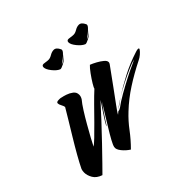

<svg xmlns="http://www.w3.org/2000/svg" viewBox="-140 -685 844 844"><g transform="rotate(-45 282.0 -263.0)"><path d="M224 12Q205 0 191 -17.5Q177 -35 180 -48Q182 -58 193.5 -79Q205 -100 221 -126Q237 -152 253.5 -179Q270 -206 283 -227Q285 -230 277.5 -219.5Q270 -209 258.5 -192.5Q247 -176 236.5 -159.5Q226 -143 221 -135Q221 -140 229.5 -154Q238 -168 249 -184.5Q260 -201 270 -216Q280 -231 284 -237Q257 -207 222 -169.5Q187 -132 152.5 -96Q118 -60 91.5 -33Q65 -6 56 3Q29 -6 18 -25Q7 -44 7 -62Q7 -72 10 -81Q21 -104 40.5 -138.5Q60 -173 82 -209Q104 -245 123 -276.5Q142 -308 152 -325Q151 -332 145.5 -342Q140 -352 140 -359Q140 -367 154 -367Q157 -367 161.5 -367Q166 -367 172 -365Q179 -364 194 -359Q209 -354 221.5 -344.5Q234 -335 234 -319Q234 -308 227 -297Q215 -283 198.5 -257Q182 -231 165.5 -202Q149 -173 135.5 -148.5Q122 -124 117 -113Q125 -118 146 -138Q167 -158 194.5 -186Q222 -214 250 -242.5Q278 -271 300 -291Q300 -295 310.5 -312.5Q321 -330 335.5 -350Q350 -370 360 -379Q373 -374 388.5 -365.5Q404 -357 415.5 -347.5Q427 -338 427 -329Q427 -325 424 -320Q391 -274 362 -234.5Q333 -195 314 -169Q295 -143 292 -136Q300 -143 310 -151Q326 -166 356 -184Q393 -208 441.5 -233.5Q490 -259 544 -276Q553 -279 558 -279Q567 -279 562 -271.5Q557 -264 546.5 -255Q536 -246 525 -241Q471 -214 423 -183Q375 -152 335 -114Q305 -86 280 -52.5Q255 -19 224 12ZM305 -146Q305 -145 311 -147.5Q317 -150 320 -152Q341 -168 373.5 -186.5Q406 -205 437 -221Q468 -237 482 -243Q490 -246 503.5 -253Q517 -260 512 -258Q497 -254 470.5 -242.5Q444 -231 413.5 -215.5Q383 -200 356 -184Q343 -175 331.5 -166.5Q320 -158 310 -151Q308 -149 306 -147ZM410 -457Q395 -463 379 -482.5Q363 -502 363 -515Q363 -526 374 -526Q379 -526 387 -524.5Q395 -523 403 -523Q413 -523 425.5 -530.5Q438 -538 450 -538Q465 -538 475 -516Q478 -510 469 -500Q460 -490 448.5 -481Q437 -472 429 -467Q434 -468 445.5 -475Q457 -482 465 -491Q450 -473 432.5 -464Q415 -455 410 -457ZM254 -457Q239 -463 223.5 -482.5Q208 -502 208 -515Q208 -526 219 -526Q224 -526 231.5 -524.5Q239 -523 247 -523Q257 -523 269.5 -530.5Q282 -538 294 -538Q309 -538 319 -516Q322 -510 313.5 -500Q305 -490 293 -481Q281 -472 273 -467Q279 -468 291 -476Q303 -484 312 -493Q296 -474 277.5 -464.5Q259 -455 254 -457Z"/></g></svg>

Font: Smooch
Style: Regular
Weight: 400
Designer: Robert E. Leuschke
Foundry: Robert E. Leuschke
Version: Version 1.010; ttfautohint (v1.8.3)